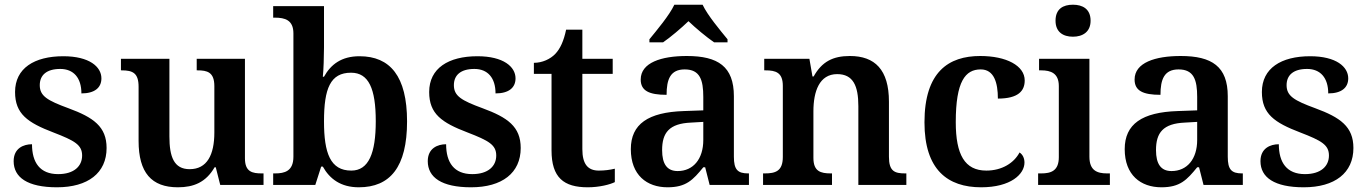

<svg xmlns="http://www.w3.org/2000/svg" viewBox="-20 -786 5808 816"><path d="M222 10C354 10 433 -51 433 -157C433 -248 377 -287 271 -326C181 -359 149 -378 149 -424C149 -466 177 -493 236 -493C293 -493 326 -455 326 -389C382 -389 411 -413 411 -453C411 -502 360 -547 249 -547C126 -547 44 -496 44 -395C44 -302 97 -265 207 -223C298 -188 329 -170 329 -125C329 -80 295 -46 227 -46C150 -46 116 -95 116 -173C80 -173 38 -156 38 -101C38 -32 97 10 222 10Z M736 10C803 10 855 -11 892 -75H897L916 0H1100V-49H1093C1053 -49 1021 -55 1021 -113V-536H816V-487H819C860 -487 891 -480 891 -420V-223C891 -128 860 -67 786 -67C719 -67 700 -120 700 -206V-536H494V-487H497C544 -487 569 -476 569 -417V-187C569 -52 624 10 736 10Z M1505 10C1638 10 1710 -76 1710 -270C1710 -462 1638 -547 1508 -547C1431 -547 1386 -512 1357 -460H1352C1355 -485 1357 -549 1357 -584V-760H1141V-711H1148C1191 -711 1227 -701 1227 -644V-120C1227 -58 1189 -49 1149 -49H1141V0H1320L1345 -78H1352C1381 -26 1428 10 1505 10ZM1473 -61C1384 -61 1357 -135 1357 -270C1357 -410 1384 -477 1472 -477C1547 -477 1577 -409 1577 -271C1577 -135 1547 -61 1473 -61Z M1982 10C2114 10 2193 -51 2193 -157C2193 -248 2137 -287 2031 -326C1941 -359 1909 -378 1909 -424C1909 -466 1937 -493 1996 -493C2053 -493 2086 -455 2086 -389C2142 -389 2171 -413 2171 -453C2171 -502 2120 -547 2009 -547C1886 -547 1804 -496 1804 -395C1804 -302 1857 -265 1967 -223C2058 -188 2089 -170 2089 -125C2089 -80 2055 -46 1987 -46C1910 -46 1876 -95 1876 -173C1840 -173 1798 -156 1798 -101C1798 -32 1857 10 1982 10Z M2478 10C2528 10 2573 -2 2593 -12V-69C2572 -64 2550 -61 2525 -61C2478 -61 2455 -89 2455 -152V-472H2584V-536H2455V-660H2386C2376 -612 2361 -579 2340 -557C2319 -535 2285 -519 2249 -519V-472H2324V-147C2324 -31 2376 10 2478 10Z M2740 -619V-606H2798C2830 -628 2876 -667 2906 -696C2936 -667 2983 -628 3015 -606H3072V-619C3041 -657 2987 -721 2966 -766H2846C2825 -721 2771 -657 2740 -619ZM2817 10C2896 10 2925 -21 2969 -75H2977L2996 0H3163V-49H3160C3115 -49 3099 -65 3099 -120V-377C3099 -503 3032 -548 2899 -548C2791 -548 2703 -520 2703 -448C2703 -400 2739 -383 2813 -383C2813 -449 2829 -491 2890 -491C2955 -491 2969 -446 2969 -374V-317L2886 -314C2735 -309 2661 -259 2661 -152C2661 -42 2729 10 2817 10ZM2860 -59C2815 -59 2794 -89 2794 -148C2794 -222 2824 -261 2917 -265L2969 -268V-191C2969 -110 2926 -59 2860 -59Z M3223 0H3516V-49H3511C3467 -49 3437 -58 3437 -115V-313C3437 -397 3462 -471 3538 -471C3606 -471 3628 -421 3628 -335V0H3832V-49H3827C3782 -49 3758 -58 3758 -120V-354C3758 -490 3698 -548 3592 -548C3520 -548 3473 -524 3438 -461H3433L3420 -536H3228V-487H3233C3277 -487 3307 -478 3307 -421V-119C3307 -58 3275 -49 3230 -49H3223Z M4150 10C4276 10 4334 -46 4334 -95C4334 -113 4327 -129 4313 -138C4290 -94 4239 -61 4172 -61C4080 -61 4042 -129 4042 -267C4042 -441 4083 -491 4148 -491C4205 -491 4221 -434 4221 -367C4308 -367 4335 -400 4335 -444C4335 -507 4257 -548 4146 -548C4012 -548 3909 -481 3909 -266C3909 -64 4008 10 4150 10Z M4540 -630C4581 -630 4615 -650 4615 -698C4615 -748 4581 -766 4540 -766C4498 -766 4466 -748 4466 -698C4466 -650 4498 -630 4540 -630ZM4392 0H4697V-49H4685C4643 -49 4610 -61 4610 -120V-536H4396V-487H4405C4446 -487 4480 -475 4480 -420V-118C4480 -60 4447 -49 4405 -49H4392Z M4916 10C4995 10 5024 -21 5068 -75H5076L5095 0H5262V-49H5259C5214 -49 5198 -65 5198 -120V-377C5198 -503 5131 -548 4998 -548C4890 -548 4802 -520 4802 -448C4802 -400 4838 -383 4912 -383C4912 -449 4928 -491 4989 -491C5054 -491 5068 -446 5068 -374V-317L4985 -314C4834 -309 4760 -259 4760 -152C4760 -42 4828 10 4916 10ZM4959 -59C4914 -59 4893 -89 4893 -148C4893 -222 4923 -261 5016 -265L5068 -268V-191C5068 -110 5025 -59 4959 -59Z M5521 10C5653 10 5732 -51 5732 -157C5732 -248 5676 -287 5570 -326C5480 -359 5448 -378 5448 -424C5448 -466 5476 -493 5535 -493C5592 -493 5625 -455 5625 -389C5681 -389 5710 -413 5710 -453C5710 -502 5659 -547 5548 -547C5425 -547 5343 -496 5343 -395C5343 -302 5396 -265 5506 -223C5597 -188 5628 -170 5628 -125C5628 -80 5594 -46 5526 -46C5449 -46 5415 -95 5415 -173C5379 -173 5337 -156 5337 -101C5337 -32 5396 10 5521 10Z"/></svg>

Font: Noto Serif Lao SemiBold
Style: Regular
Weight: 600
Designer: Monotype Design Team
Foundry: Monotype Imaging Inc.
Version: Version 2.003